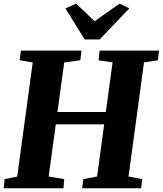

<svg xmlns="http://www.w3.org/2000/svg" viewBox="-23 -1016 878 1036"><path d="M-3 0 2 -49.5 70 -63.5 153.5 -679 83 -691 90 -743H416.5L410.5 -691L323.5 -679L287 -411.5H548L584.5 -679.5L509 -690.5L514.5 -743H835L829 -690.5L754 -679.5L670.5 -63.5L744.5 -49.5L738.5 0H420L427 -49.5L501 -63.5L539 -345H278L239.5 -63.5L323.5 -49.5L319.5 0ZM434 -803 330 -970.5 387.5 -996.5Q413 -973 438 -949Q463 -925 487.5 -901Q521.5 -925.5 555 -949.2Q588.5 -973 622.5 -996.5L675 -971L514.5 -803Z"/></svg>

Font: Merriweather 24pt Black
Style: Italic
Weight: 900
Italic angle: -7.8°
Designer: Eben Sorkin
Foundry: Eben Sorkin
Version: Version 2.101